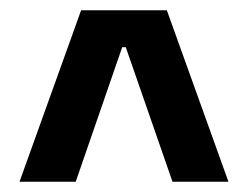

<svg xmlns="http://www.w3.org/2000/svg" viewBox="-20 -659 484 374"><path d="M18 -305 138 -639H305L425 -305H316L225 -567H218L127.5 -305Z"/></svg>

Font: Anek Devanagari Medium SemiBold
Style: Regular
Weight: 600
Version: Version 1.003